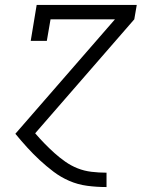

<svg xmlns="http://www.w3.org/2000/svg" viewBox="-20 -540 640 775"><path d="M409 215Q370 215 332 210Q294 205 259.5 190Q225 175 196 153Q167 131 140.5 106.5Q114 82 89.5 55Q65 28 42 0L444 -462H184L169 -375H104L128 -520H532L522 -462L122 -2Q140 19 159.5 39Q179 59 199.5 77.5Q220 96 243.5 112.5Q267 129 293.5 139.5Q320 150 349.5 153.5Q379 157 409 157H410V215Z"/></svg>

Font: Iosevka Etoile Light Oblique
Style: Regular
Weight: 300
Italic angle: -9°
Designer: Belleve Invis
Foundry: Belleve Invis
Version: Version 15.5.2; ttfautohint (v1.8.4)